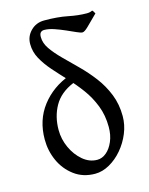

<svg xmlns="http://www.w3.org/2000/svg" viewBox="-116 -831 712 920"><g transform="rotate(-15 239.5 -371.5)"><path d="M357 -655Q349 -655 329 -664Q309 -673 283 -684.5Q257 -696 230.5 -705Q204 -714 182 -714Q171 -714 164.5 -707.5Q158 -701 158 -685Q158 -655 178 -626Q198 -597 230.5 -564.5Q263 -532 299 -496.5Q335 -461 367 -419Q399 -377 419 -327Q439 -277 439 -218Q439 -175 422 -133.5Q405 -92 376.5 -58.5Q348 -25 312.5 -5Q277 15 241 15Q181 15 137.5 -17.5Q94 -50 71.5 -100Q49 -150 49 -206Q49 -302 102 -371Q155 -440 243 -472Q247 -466 249.5 -456Q252 -446 252 -439Q252 -436 251 -432Q184 -404 154.5 -351.5Q125 -299 125 -233Q125 -187 144.5 -144.5Q164 -102 196.5 -74.5Q229 -47 268 -47Q292 -47 313 -64.5Q334 -82 347.5 -113.5Q361 -145 361 -185Q361 -243 342 -291.5Q323 -340 293.5 -380Q264 -420 230.5 -455.5Q197 -491 167.5 -524.5Q138 -558 119 -592.5Q100 -627 100 -666Q100 -704 127 -731Q154 -758 194 -758Q261 -758 310 -748Q359 -738 401 -738Q417 -738 428 -744Q432 -742 434 -737.5Q436 -733 440 -727Q405 -692 386 -673.5Q367 -655 357 -655Z"/></g></svg>

Font: ChillKai
Style: Regular
Weight: 400
Designer: ChillType
Foundry: 寒蝉字型
Version: Version 2.000